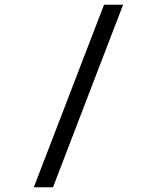

<svg xmlns="http://www.w3.org/2000/svg" viewBox="-20 -731 640 812"><path d="M204.1 61 500.5 -710.9H419.9L123 61Z"/></svg>

Font: Roboto Mono
Style: Regular
Weight: 400
Monospace: yes
Designer: Google
Version: Version 3.000